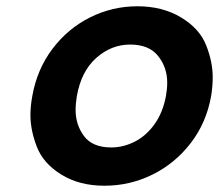

<svg xmlns="http://www.w3.org/2000/svg" viewBox="-20 -583 698 612"><path d="M313 9Q233 9 175.5 -26.5Q118 -62 97.5 -115Q77 -168 77 -216Q77 -245 83 -277Q98 -362 147 -427Q196 -492 267 -527.5Q338 -563 418 -563Q498 -563 557 -527.5Q616 -492 637 -439Q658 -386 658 -337Q658 -308 653 -277Q638 -192 588 -127Q538 -62 466 -26.5Q394 9 313 9ZM335 -113Q373 -113 409.5 -131.5Q446 -150 472.5 -187Q499 -224 509 -277Q513 -300 513 -320Q513 -368 484 -404.5Q455 -441 395 -441Q335 -441 287 -398.5Q239 -356 225 -277Q221 -253 221 -232Q221 -185 248 -149Q275 -113 335 -113Z"/></svg>

Font: Fz Poppins SemBd
Style: Italic
Weight: 600
Italic angle: -10°
Designer: Ninad Kale (Devanagari), Jonny Pinhorn (Latin)
Foundry: Indian Type Foundry
Version: Vit hóa bi Vntype.Com & FontZin.Com